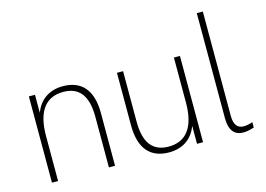

<svg xmlns="http://www.w3.org/2000/svg" viewBox="-94 -876 1471 1060"><g transform="rotate(-15 642.0 -345.5)"><path d="M84.5 0H119.5V-257.5C119.5 -403.5 177.5 -468 273.5 -468C363 -468 410 -412 410 -289.5V0H445V-301C445 -437.5 382.5 -499 279.5 -499C205 -499 147 -463 119.5 -390V-493H84.5Z M753.5 6C828 6 886 -29 913.5 -103V0H948V-493H913.5V-236C913.5 -90 855.5 -25.5 759.5 -25.5C670 -25.5 623 -81.5 623 -203.5V-493H588V-192.5C588 -55.5 650.5 6 753.5 6Z M1178.5 6C1196 6 1217.5 1.5 1239.5 -6V-36.5C1220 -29.5 1202.5 -26.5 1188.5 -26.5C1153.5 -26.5 1133.5 -48.5 1133.5 -101.5V-697H1099V-96.5C1099 -25.5 1128 6 1178.5 6Z"/></g></svg>

Font: HK Grotesk ExtraLight
Style: Regular
Weight: 200
Designer: Alfredo Marco Pradil
Foundry: Hanken Design Co.
Version: Version 3.001;FEAKit 1.0